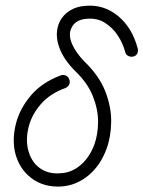

<svg xmlns="http://www.w3.org/2000/svg" viewBox="-20 -662 520 696"><path d="M203 14Q139 18 93.5 -16.5Q48 -51 34 -112Q24 -160 38 -214.5Q52 -269 92.5 -316.5Q133 -364 201 -389Q210 -392 219 -388Q228 -384 231 -374Q235 -365 231 -356Q227 -347 217 -343Q162 -323 129 -285.5Q96 -248 84.5 -204.5Q73 -161 81 -123Q91 -78 122.5 -54Q154 -30 200 -34Q240 -36 272.5 -64Q305 -92 322 -138Q335 -174 335.5 -219Q336 -264 317 -312.5Q298 -361 252 -405Q210 -447 194.5 -491Q179 -535 192 -573Q203 -603 229.5 -621Q256 -639 292 -641Q357 -646 408 -604Q459 -562 479 -487Q482 -477 477.5 -468Q473 -459 463 -457Q453 -455 444.5 -459.5Q436 -464 434 -473Q426 -504 407.5 -532.5Q389 -561 361 -579Q333 -597 295 -594Q250 -591 237 -556Q228 -533 241.5 -502Q255 -471 286 -439Q340 -387 362 -330Q384 -273 383 -219Q382 -165 366 -122Q344 -62 300.5 -26Q257 10 203 14Z"/></svg>

Font: Zen Kurenaido
Style: ARC
Weight: 400
Designer: Yoshimichi Ohira
Foundry: Positype
Version: Version 1.001